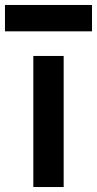

<svg xmlns="http://www.w3.org/2000/svg" viewBox="-75 -752 390 772"><path d="M59 0V-527H181V0ZM-55 -626V-732H295V-626Z"/></svg>

Font: Onest SemiBold
Style: Regular
Weight: 600
Designer: Dmitri Voloshin, Andrey Kudryavtsev
Foundry: Dmitri Voloshin, Andrey Kudryavtsev
Version: Version 1.000;gftools[0.9.33]